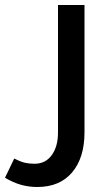

<svg xmlns="http://www.w3.org/2000/svg" viewBox="-60 -508 443 768"><path d="M89 240Q56 240 25 231.5Q-6 223 -40 203L-3 126Q22 139 39.5 143Q57 147 78 147Q122 147 147 112.5Q172 78 172 22V-488H278V21Q278 123 228.5 181.5Q179 240 89 240Z"/></svg>

Font: Noto Kufi Arabic Medium
Style: Regular
Weight: 500
Designer: Monotype Design Team, David Williams, Khaled Hosny
Foundry: Google LLC
Version: Version 2.109; ttfautohint (v1.8.4.7-5d5b)